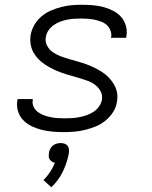

<svg xmlns="http://www.w3.org/2000/svg" viewBox="-20 -548 640 808"><path d="M248 8Q225 8 201.5 6Q178 4 156 -1.5Q134 -7 114 -16.5Q94 -26 78.5 -41.5Q63 -57 56 -79Q49 -101 53 -125L54 -131H118V-128Q115 -112 121.5 -98.5Q128 -85 139.5 -76.5Q151 -68 164.5 -63Q178 -58 192.5 -55Q207 -52 222.5 -51Q238 -50 253 -50Q268 -50 283.5 -51Q299 -52 314 -55Q329 -58 344 -63Q359 -68 373 -77Q387 -86 396.5 -99.5Q406 -113 409 -128Q412 -148 403 -164.5Q394 -181 379 -192Q364 -203 346 -209Q328 -215 310 -220.5Q292 -226 274 -231Q256 -236 238 -242.5Q220 -249 203.5 -257Q187 -265 171.5 -275Q156 -285 143 -298Q130 -311 121 -327Q112 -343 109 -362Q106 -381 109 -401Q113 -423 124.5 -443Q136 -463 154 -478.5Q172 -494 194 -503.5Q216 -513 237.5 -518.5Q259 -524 281 -526Q303 -528 325 -528Q348 -528 370.5 -526Q393 -524 414.5 -518.5Q436 -513 455.5 -503Q475 -493 489 -477.5Q503 -462 509.5 -440.5Q516 -419 512 -396L511 -389H447L448 -393Q450 -407 444.5 -420.5Q439 -434 429 -443Q419 -452 405.5 -457Q392 -462 378 -465Q364 -468 349.5 -469Q335 -470 321 -470Q306 -470 291 -469Q276 -468 261.5 -465Q247 -462 232.5 -456.5Q218 -451 205.5 -442Q193 -433 184 -420Q175 -407 173 -392Q169 -373 178 -356Q187 -339 202 -328.5Q217 -318 234.5 -311.5Q252 -305 270.5 -299.5Q289 -294 307.5 -289Q326 -284 343.5 -277.5Q361 -271 377.5 -263Q394 -255 409.5 -245Q425 -235 437.5 -222Q450 -209 459.5 -193Q469 -177 472.5 -158Q476 -139 472 -119Q469 -97 456 -76.5Q443 -56 424 -40.5Q405 -25 383 -16Q361 -7 338.5 -1.5Q316 4 293.5 6Q271 8 248 8ZM196 240 163 210Q179 194 191 175.5Q203 157 211 137Q204 136 198.5 132Q193 128 189 122.5Q185 117 185 110Q185 103 186 96Q187 87 191 79Q195 71 202 65Q209 59 218 56.5Q227 54 235 54Q243 54 251 56.5Q259 59 264 65Q269 71 270 79Q271 87 270 96Q263 135 245 173Q227 211 196 240Z"/></svg>

Font: Iosevka Light Extended Oblique
Style: Regular
Weight: 300
Width: 7
Italic angle: -9°
Monospace: yes
Designer: Belleve Invis
Foundry: Belleve Invis
Version: Version 32.5.0; ttfautohint (v1.8.4)